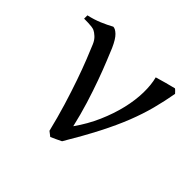

<svg xmlns="http://www.w3.org/2000/svg" viewBox="-125 -606 758 758"><g transform="rotate(45 254.0 -227.0)"><path d="M468.8 -453.6Q460 -403.8 447.5 -356.4Q435.1 -309.1 414.6 -256.8Q394 -204.6 362.8 -143.8Q331.5 -83 285.6 -5.9Q277.8 -1.5 263.9 4.6Q250 10.7 240.7 15.1L221.2 0Q206.5 -60.5 189.5 -116.5Q172.4 -172.4 156 -219.5Q139.6 -266.6 125 -303.2Q110.4 -339.8 100.6 -362.8Q93.3 -379.9 82 -390.1Q70.8 -400.4 62 -404.3Q56.6 -406.7 46.9 -408Q37.1 -409.2 27.8 -409.4Q18.6 -409.7 11.7 -409.7H4.9V-428.2Q35.6 -435.1 61.5 -446Q87.4 -457 108.9 -468.8Q120.1 -468.8 134.8 -454.8Q149.4 -440.9 165 -405.8Q172.9 -386.7 186.5 -353.3Q200.2 -319.8 215.8 -276.6Q231.4 -233.4 247.1 -182.9Q262.7 -132.3 274.9 -79.1Q308.6 -126.5 330.8 -177.5Q353 -228.5 364.5 -277.3Q376 -326.2 376.7 -369.6Q377.4 -413.1 368.7 -445.8Q391.1 -452.6 412.4 -458.3Q433.6 -463.9 453.1 -468.8Q457 -466.3 461.7 -461.2Q466.3 -456.1 468.8 -453.6Z"/></g></svg>

Font: Akkhara
Style: Regular
Weight: 400
Designer: J. Victor Gaultney
Version: Version 1.00 June 13, 2006, initial release